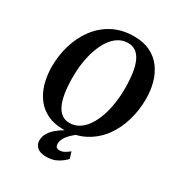

<svg xmlns="http://www.w3.org/2000/svg" viewBox="-223 -896 1170 1262"><g transform="rotate(30 362.5 -265.5)"><path d="M325.1 10Q254.6 10 203.4 -15.2Q152.1 -40.5 119.1 -84.5Q86.2 -128.5 70.2 -186.1Q54.2 -243.8 53.9 -308.6Q53.5 -394.5 77.2 -474Q101 -553.5 147.9 -616.5Q194.9 -679.4 264.4 -716.2Q333.9 -753 425.4 -753Q496.5 -753 547.7 -727.8Q599 -702.6 631.9 -658.5Q664.8 -614.4 680.7 -557.7Q696.5 -501 696.8 -437.9Q697.3 -351.1 673.9 -270.7Q650.5 -190.2 603.6 -127.1Q556.6 -64 486.9 -27Q417.2 10 325.1 10ZM338.2 -46.9Q377.9 -46.9 410.3 -67.1Q442.7 -87.4 467.5 -123.8Q492.3 -160.2 509.2 -208.5Q526 -256.7 534.4 -313.2Q542.8 -369.8 542.5 -430.3Q542.2 -494.3 534.5 -543.6Q526.8 -592.9 511.1 -626.7Q495.4 -660.4 470.9 -677.9Q446.4 -695.3 411.9 -695.3Q372.6 -695.3 340 -675.1Q307.5 -655 282.8 -618.9Q258.2 -582.8 241.3 -534.8Q224.3 -486.8 215.8 -431.1Q207.4 -375.3 207.7 -315.8Q207.9 -250.8 215.9 -200.6Q223.8 -150.5 239.8 -116.3Q255.7 -82.1 280.2 -64.5Q304.8 -46.9 338.2 -46.9ZM316.8 222Q269.8 221.8 247.7 201.1Q225.6 180.5 225.6 151.6Q225.6 119.7 241.6 93.9Q257.5 68.1 282.4 47.5Q307.3 26.9 335.1 10.6Q363 -5.6 386.5 -18.3L412.2 -27.4L434.5 -14Q406.4 5 385.2 25.6Q364.1 46.2 352.5 66.9Q341 87.6 340.6 107.3Q340.3 127.2 349 134.5Q357.8 141.9 371.7 141.9Q391.3 141.9 408.3 132.4Q425.2 123 444.5 107.8L459.5 156.2Q440.2 179.5 403.8 200.8Q367.4 222.2 316.8 222Z"/></g></svg>

Font: Merriweather Light
Style: Italic
Weight: 300
Italic angle: -7.8°
Designer: Eben Sorkin
Foundry: Eben Sorkin
Version: Version 2.101